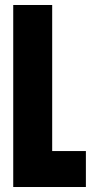

<svg xmlns="http://www.w3.org/2000/svg" viewBox="-20 -749 373 769"><path d="M33 0V-729H189V-144H324V0Z"/></svg>

Font: Mona Sans Condensed ExtraBold
Style: Regular
Weight: 800
Width: 3
Designer: Deni Anggara
Foundry: GitHub
Version: Version 1.001;gftools[0.9.33]